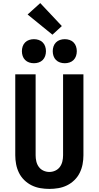

<svg xmlns="http://www.w3.org/2000/svg" viewBox="-20 -1217 640 1245"><path d="M300 8Q271 8 241.5 3Q212 -2 185.5 -15Q159 -28 137.5 -49Q116 -70 103 -96.5Q90 -123 84.5 -152Q79 -181 79 -210V-735H211V-210Q211 -190 215.5 -170.5Q220 -151 231.5 -135Q243 -119 261.5 -110.5Q280 -102 300 -102Q320 -102 338.5 -110.5Q357 -119 368.5 -135Q380 -151 384.5 -170.5Q389 -190 389 -210V-735H521V-210Q521 -181 515.5 -152Q510 -123 497 -96.5Q484 -70 462.5 -49Q441 -28 414.5 -15Q388 -2 358.5 3Q329 8 300 8ZM400 -807Q384 -807 369 -812Q354 -817 343 -828Q332 -839 327 -854Q322 -869 322 -885Q322 -901 327 -916Q332 -931 343 -942Q354 -953 369 -958Q384 -963 400 -963Q416 -963 431 -958Q446 -953 457 -942Q468 -931 473 -916Q478 -901 478 -885Q478 -869 473 -854Q468 -839 457 -828Q446 -817 431 -812Q416 -807 400 -807ZM200 -807Q184 -807 169 -812Q154 -817 143 -828Q132 -839 127 -854Q122 -869 122 -885Q122 -901 127 -916Q132 -931 143 -942Q154 -953 169 -958Q184 -963 200 -963Q216 -963 231 -958Q246 -953 257 -942Q268 -931 273 -916Q278 -901 278 -885Q278 -869 273 -854Q268 -839 257 -828Q246 -817 231 -812Q216 -807 200 -807ZM320 -992 159 -1123 241 -1197 381 -1048Z"/></svg>

Font: Iosevka Custom XBdEx
Style: Regular
Weight: 800
Width: 7
Monospace: yes
Designer: Belleve Invis
Foundry: Belleve Invis
Version: Version 11.2.4; ttfautohint (v1.8.4)